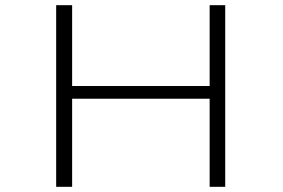

<svg xmlns="http://www.w3.org/2000/svg" viewBox="-20 -720 1090 740"><path d="M788 -700H848V0H788V-339.5H258V0H196.5V-700H258V-388.5H788Z"/></svg>

Font: League Mono Extended UltraLight
Style: Regular
Weight: 200
Width: 9
Designer: Tyler Finck
Foundry: The League of Moveable Type / Tyler Finck
Version: Version 2.210